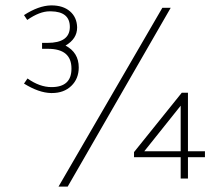

<svg xmlns="http://www.w3.org/2000/svg" viewBox="-20 -662 822 712"><path d="M477 -98 654 -318H677V-101H740V-79H677V0H650V-79H477ZM515 -101H650V-270ZM613 -633 231 30H197L582 -633ZM136 -481V-503H156Q238 -503 239 -561V-562Q239 -619 169 -620Q168 -620 166 -620Q165 -620 164 -620Q127 -620 81 -588L69 -606Q123 -641 169 -642H171Q214 -642 239.5 -620Q265 -598 266 -561V-560Q266 -518 223 -493Q272 -467 272 -412Q272 -370 244.5 -343.5Q217 -317 173 -317Q170 -317 169 -317Q124 -318 69 -352L82 -371Q127 -339 171 -339Q245 -339 245 -407V-408Q245 -481 158 -481Z"/></svg>

Font: Tajawal ExtraLight
Style: Regular
Weight: 275
Designer: Boutros Fonts
Foundry: Created by Boutros International 2017
Version: Version 1.700